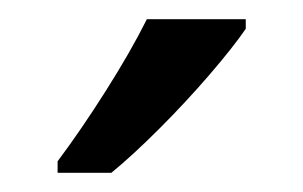

<svg xmlns="http://www.w3.org/2000/svg" viewBox="-20 -786 316 200"><path d="M236 -756Q223 -737 198.5 -708.5Q174 -680 146 -652Q118 -624 96 -606H40V-618Q64 -650 90 -691Q116 -732 133 -766H236Z"/></svg>

Font: Noto Sans Kannada SemiCondensed
Style: Regular
Weight: 400
Width: 4
Designer: Jelle Bosma - Monotype Design Team
Foundry: Monotype Imaging Inc.
Version: Version 2.005; ttfautohint (v1.8.4.7-5d5b)